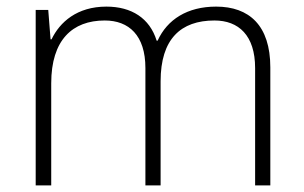

<svg xmlns="http://www.w3.org/2000/svg" viewBox="-20 -561 920 581"><path d="M634 -541C547 -541 486 -502 457 -438H454C433 -506 378 -541 302 -541C213 -541 161 -494 136 -442H133L126 -531H88V0H135V-309C135 -440 199 -499 297 -499C370 -499 420 -454 420 -355V0H466V-315C466 -443 527 -499 629 -499C702 -499 752 -454 752 -355V0H798V-357C798 -484 734 -541 634 -541Z"/></svg>

Font: Noto Sans Syriac Extralight
Style: Regular
Weight: 200
Designer: Patrick Giasson and the Monotype Design Team
Foundry: Monotype Imaging Inc.
Version: Version 3.000